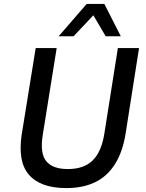

<svg xmlns="http://www.w3.org/2000/svg" viewBox="-20 -950 745 979"><path d="M319 9Q250 9 202 -9Q154 -27 125.5 -61.5Q97 -96 89 -146Q81 -196 90 -260L162 -705H269L198 -262Q183 -169 215.5 -128.5Q248 -88 326 -88Q407 -88 452 -131.5Q497 -175 512 -268L581 -705H689L620 -266Q605 -174 565.5 -112Q526 -50 464 -20.5Q402 9 319 9ZM279 -765 422 -930H512L596 -765H519L456 -872L355 -765Z"/></svg>

Font: Nunito Sans 7pt SemiCondensed SemiBold
Style: Italic
Weight: 600
Width: 4
Italic angle: -9°
Designer: Vernon Adams
Foundry: Vernon Adams
Version: Version 3.101;gftools[0.9.27]